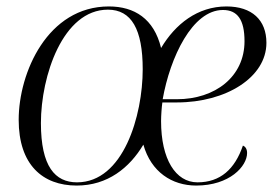

<svg xmlns="http://www.w3.org/2000/svg" viewBox="-20 -566 861 596"><path d="M218 10C314 10 382 -45 425 -117C449 -32 514 10 589 10C693 10 747 -50 747 -91C747 -103 742 -111 734 -114C709 -41 664 0 593 0C525 0 480 -72 480 -190C480 -207 482 -235 484 -248H529C682 -248 807 -326 807 -433C807 -504 762 -546 683 -546C593 -546 524 -491 480 -417C458 -508 397 -546 318 -546C128 -546 38 -341 38 -194C38 -55 112 10 218 10ZM219 0C151 0 107 -49 107 -184C107 -330 175 -536 315 -536C388 -536 423 -475 423 -351C423 -207 363 0 219 0ZM529 -258H485C508 -388 577 -535 672 -535C717 -535 739 -505 739 -438C739 -328 648 -258 529 -258Z"/></svg>

Font: Noto Serif Display Light
Style: Italic
Weight: 300
Italic angle: -12°
Designer: Monotype Design Team
Foundry: Monotype Imaging Inc.
Version: Version 2.009